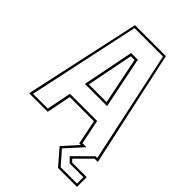

<svg xmlns="http://www.w3.org/2000/svg" viewBox="-256 -805 1093 1093"><g transform="rotate(45 291.0 -258.0)"><path d="M427 184.5 345.5 90 426.5 0H413.5L383.5 -148H189L159.5 0H10L162 -700H411L563 0H537L447 90L462 106H579.5V184.5ZM435 171H566.5V119.5H455.5L427 90L531 -13.5H545L401 -686.5H172L28 -13.5H147L176.5 -162H395.5L426 -13.5H458L364 90ZM197 -262 258.5 -572.5H312.5L375.5 -262ZM214.5 -276H357.5L300.5 -558H270.5Z"/></g></svg>

Font: Tourney Thin
Style: Regular
Weight: 100
Designer: Tyler Finck
Foundry: Etcetera Type Co
Version: Version 1.015